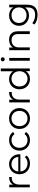

<svg xmlns="http://www.w3.org/2000/svg" viewBox="1945 -2727 981 4911"><g transform="rotate(-90 2435.5 -271.5)"><path d="M167 -423V-526H99V0H170V-268C170 -392 237 -462 347 -462C352 -462 358 -461 364 -461V-530C267 -530 200 -493 167 -423Z M946 -263C946 -421 839 -530 691 -530C543 -530 434 -419 434 -263C434 -107 546 5 710 5C793 5 866 -25 913 -81L873 -127C833 -81 776 -58 712 -58C597 -58 513 -131 505 -241H945C945 -249 946 -257 946 -263ZM691 -469C794 -469 869 -397 878 -294H505C514 -397 589 -469 691 -469Z M1309 5C1398 5 1473 -31 1515 -99L1462 -135C1426 -82 1370 -58 1309 -58C1194 -58 1110 -139 1110 -263C1110 -386 1194 -468 1309 -468C1370 -468 1426 -443 1462 -390L1515 -426C1473 -495 1398 -530 1309 -530C1152 -530 1038 -420 1038 -263C1038 -106 1152 5 1309 5Z M1860 5C2014 5 2127 -107 2127 -263C2127 -419 2014 -530 1860 -530C1706 -530 1592 -419 1592 -263C1592 -107 1706 5 1860 5ZM1860 -58C1748 -58 1664 -140 1664 -263C1664 -386 1748 -468 1860 -468C1972 -468 2055 -386 2055 -263C2055 -140 1972 -58 1860 -58Z M2340 -423V-526H2272V0H2343V-268C2343 -392 2410 -462 2520 -462C2525 -462 2531 -461 2537 -461V-530C2440 -530 2373 -493 2340 -423Z M3069 -742V-426C3025 -494 2953 -530 2869 -530C2719 -530 2607 -422 2607 -263C2607 -104 2719 5 2869 5C2956 5 3029 -33 3072 -104V0H3140V-742ZM2875 -58C2763 -58 2679 -140 2679 -263C2679 -386 2763 -468 2875 -468C2986 -468 3070 -386 3070 -263C3070 -140 2986 -58 2875 -58Z M3374 -641C3404 -641 3426 -664 3426 -693C3426 -720 3403 -742 3374 -742C3345 -742 3322 -719 3322 -692C3322 -664 3345 -641 3374 -641ZM3338 0H3409V-526H3338Z M3875 -530C3784 -530 3713 -493 3675 -429V-526H3607V0H3678V-276C3678 -396 3749 -466 3862 -466C3962 -466 4020 -409 4020 -298V0H4091V-305C4091 -456 4003 -530 3875 -530Z M4703 -526V-425C4659 -494 4583 -530 4495 -530C4345 -530 4231 -427 4231 -276C4231 -125 4345 -20 4495 -20C4581 -20 4656 -55 4700 -122V-55C4700 75 4639 136 4506 136C4425 136 4349 109 4299 64L4263 118C4318 170 4412 199 4508 199C4682 199 4771 117 4771 -64V-526ZM4502 -83C4386 -83 4303 -162 4303 -276C4303 -390 4386 -468 4502 -468C4618 -468 4702 -390 4702 -276C4702 -162 4618 -83 4502 -83Z"/></g></svg>

Font: Montserrat Lite
Style: Regular
Weight: 400
Designer: Julieta Ulanovsky
Foundry: Julieta Ulanovsky
Version: Version 7.200;PS 007.200;hotconv 1.0.88;makeotf.lib2.5.64775